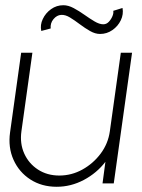

<svg xmlns="http://www.w3.org/2000/svg" viewBox="-20 -702 544 735"><path d="M18.5 -195 61 -500H104L62 -199.5Q55.5 -152.5 72.8 -114.2Q90 -76 125.2 -53Q160.5 -30 207 -30Q254 -30 295.5 -53Q337 -76 365.5 -114.2Q394 -152.5 400.5 -199.5L442.5 -500H485.5L415.5 0H372.5L383.5 -82.5Q350.5 -39.5 301 -13.2Q251.5 13 197 13Q139.5 13 96.2 -15Q53 -43 31.8 -90.2Q10.5 -137.5 18.5 -195ZM363 -572Q344.5 -572 324.8 -583.2Q305 -594.5 285.5 -609.2Q266 -624 248 -635Q230 -646 214 -645Q197.5 -644 184.8 -628.8Q172 -613.5 174 -593L138 -583.5Q133 -606.5 143.8 -629.2Q154.5 -652 175.5 -667Q196.5 -682 222.5 -682Q241.5 -682 262 -671Q282.5 -660 303 -645.5Q323.5 -631 342 -620Q360.5 -609 375.5 -609Q387.5 -609 396.5 -618.5Q405.5 -628 410.5 -640.2Q415.5 -652.5 413.5 -660.5L449 -671.5Q453.5 -647.5 442.5 -624.5Q431.5 -601.5 410.2 -586.8Q389 -572 363 -572Z"/></svg>

Font: Urbanist ExtraLight
Style: Italic
Weight: 250
Version: Version 1.303